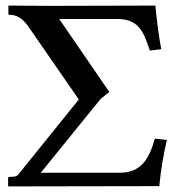

<svg xmlns="http://www.w3.org/2000/svg" viewBox="-20 -666 632 687"><path d="M126 -48 340 -312 370 -336 371 -337 192 -598H400C475 -598 494 -554 516 -485L557 -490C549 -531 541 -592 536 -646L165 -645L12 -646L10 -645V-615L12 -613C26 -613 51 -612 78 -576L262 -310L53 -51C41 -35 39 -33 11 -33L9 -30V-1L11 1L550 0C555 -56 565 -113 577 -165L534 -170C514 -98 485 -48 409 -48Z"/></svg>

Font: Libertinus Serif Semibold
Style: Regular
Weight: 600
Designer: Philipp H. Poll, Khaled Hosny
Foundry: Caleb Maclennan
Version: Version 7.050;RELEASE